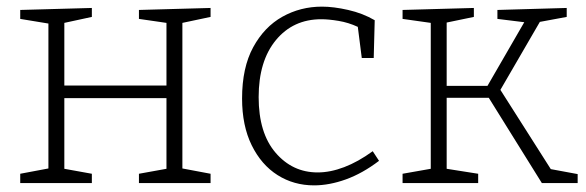

<svg xmlns="http://www.w3.org/2000/svg" viewBox="-20 -552 1767 579"><path d="M41 0V-28L126 -44V-481L41 -495V-522L257 -528V-501L174 -483V-294H482V-483L399 -495V-522L615 -528V-501L530 -483V-44L615 -28V0H399V-28L482 -43V-256H174V-43L257 -28V0Z M927 7Q866 7 817 -24Q768 -55 739 -114Q710 -173 710 -255Q710 -348 743.5 -409.5Q777 -471 831.5 -501.5Q886 -532 951 -532Q986 -532 1030 -522Q1074 -512 1110 -491L1107 -377H1071L1059 -471Q1031 -484 1001 -489Q971 -494 949 -494Q864 -494 812 -431Q760 -368 760 -259Q760 -151 811 -91.5Q862 -32 938 -32Q976 -32 1018 -48Q1060 -64 1104 -96L1123 -67Q1073 -29 1023 -11Q973 7 927 7Z M1194 0V-28L1279 -43V-483L1194 -495V-522L1409 -528V-501L1327 -484V-293H1450L1561 -485L1480 -495V-522L1689 -528V-501L1608 -486L1489 -281L1641 -42L1722 -27V0H1614L1454 -257H1327V-43L1422 -28V0Z"/></svg>

Font: Bitter Light
Style: Regular
Weight: 300
Designer: Sol Matas, and Bitter project Authors
Foundry: Sol Matas
Version: Version 2.001